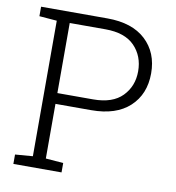

<svg xmlns="http://www.w3.org/2000/svg" viewBox="-80 -783 783 855"><g transform="rotate(10 311.5 -355.5)"><path d="M37.1 0V-42.5L116.7 -48.8V-661.6L37.1 -668V-710.9H336.9Q449.2 -710.9 510.3 -654.1Q571.3 -597.2 571.3 -503.4Q571.3 -409.2 510.3 -352.5Q449.2 -295.9 336.9 -295.9H175.3V-48.8L254.9 -42.5V0ZM175.3 -344.7H336.9Q424.8 -344.7 468.8 -389.9Q512.7 -435.1 512.7 -502.4Q512.7 -571.3 468.8 -616.5Q424.8 -661.6 336.9 -661.6H175.3Z"/></g></svg>

Font: Roboto Slab Light
Style: Regular
Weight: 300
Designer: Google
Version: Version 2.000; ttfautohint (v1.8.1.43-b0c9)